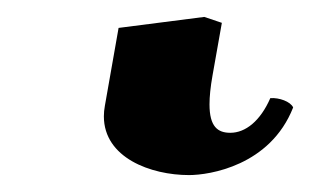

<svg xmlns="http://www.w3.org/2000/svg" viewBox="-20 49 377 227"><path d="M120.2 82 104 174C103.2 178.4 102.8 182.5 102.8 186.5C102.8 235.5 158.2 256 203.5 256C227.5 256 299.5 245 326.6 176C323.3 169 310.1 164.3 299.6 165C287.8 192 270.3 206 252.3 206C237.4 206 227.7 198.8 227.7 172.4C227.7 163.4 228.8 152 231.3 138L242.3 76L221.5 69Z"/></svg>

Font: Linux Biolinum O 
Style: Bold Italic
Weight: 700
Designer: Philipp H. Poll
Foundry: Philipp H. Poll
Version: Version 1.3.2